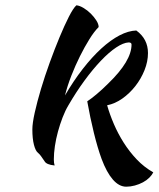

<svg xmlns="http://www.w3.org/2000/svg" viewBox="-20 -582 598 724"><path d="M102 -94Q102 -117 111 -157.5Q120 -198 134.5 -246.5Q149 -295 167.5 -346Q186 -397 204.5 -441.5Q223 -486 239.5 -518.5Q256 -551 268 -562Q280 -561 295 -552Q310 -543 322.5 -530.5Q335 -518 343.5 -504.5Q352 -491 352 -480Q335 -463 317 -434Q299 -405 281.5 -370Q264 -335 249 -296.5Q234 -258 225 -222Q257 -277 292 -322Q327 -367 362 -399Q397 -431 430.5 -448.5Q464 -466 494 -467Q538 -435 538 -382Q538 -350 525 -317.5Q512 -285 490.5 -257.5Q469 -230 441.5 -210.5Q414 -191 384 -185Q394 -150 409.5 -114Q425 -78 446.5 -44Q468 -10 495.5 19Q523 48 558 68Q553 78 543 88Q533 98 519 105.5Q505 113 488.5 117.5Q472 122 456 122Q429 122 405.5 95Q382 68 363 17Q348 -24 334 -81Q320 -138 309 -200Q323 -209 344 -226.5Q365 -244 388 -267Q476 -352 476 -414Q476 -422 465 -422Q445 -421 418 -403Q391 -385 360.5 -353Q330 -321 298.5 -278Q267 -235 238 -185Q226 -165 216 -139Q206 -113 198.5 -85.5Q191 -58 187 -31Q183 -4 183 19Q183 33 186 42Q155 39 148 26Q140 14 134.5 6.5Q129 -1 123 -6Q114 -13 108 -36Q102 -59 102 -94Z"/></svg>

Font: Sweet Mavka Script
Style: Regular
Weight: 500
Designer: Pablo Impallari/Anastassiya Vishnevskaya
Foundry: Pablo Impallari/ Anastassiya Vishnevskaya
Version: Version 2.0/www.impallari.com/   behance.net/sweetcherry